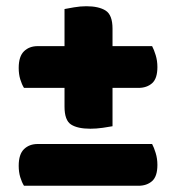

<svg xmlns="http://www.w3.org/2000/svg" viewBox="-20 -596 565 616"><path d="M341 -448H468Q474 -437 479.5 -419Q485 -401 485 -381Q485 -344 468 -329Q451 -314 424 -314H341V-191Q331 -189 310 -186Q289 -183 270 -183Q229 -183 208 -196.5Q187 -210 187 -254V-314H57Q50 -325 45 -341.5Q40 -358 40 -378Q40 -415 57 -431.5Q74 -448 101 -448H187V-567Q197 -569 217.5 -572.5Q238 -576 257 -576Q297 -576 319 -562Q341 -548 341 -504ZM57 0Q50 -11 45 -27.5Q40 -44 40 -64Q40 -101 57 -117.5Q74 -134 101 -134H468Q474 -123 479.5 -105Q485 -87 485 -67Q485 -30 468 -15Q451 0 424 0Z"/></svg>

Font: Baloo Bhaina 2 ExtraBold
Style: Regular
Weight: 800
Designer: Yesha Goshar, Manish Minz, Shuchita Grover and Ek Type
Foundry: Ek Type
Version: Version 1.640;hotconv 1.0.111;makeotfexe 2.5.65597; ttfautoh